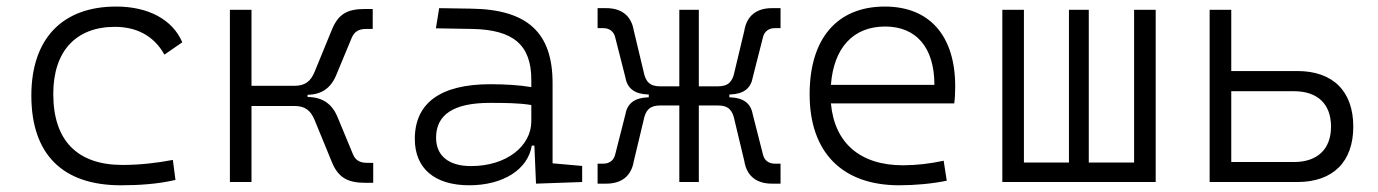

<svg xmlns="http://www.w3.org/2000/svg" viewBox="-20 -547 4142 577"><path d="M342.8 9.8C396.5 9.8 454.1 6.3 507.3 -6.3L499.5 -66.4C450.7 -57.1 399.4 -51.3 348.1 -51.3C212.4 -51.3 140.1 -124.5 140.1 -264.6C140.1 -393.6 208.5 -466.3 325.2 -466.3C386.7 -466.3 440.9 -442.4 474.1 -382.8L527.8 -419.9C498.5 -488.3 425.8 -527.3 329.1 -527.3C165.5 -527.3 74.2 -428.7 74.2 -259.8C74.2 -83.5 168 9.8 342.8 9.8Z M670.9 0H735.8V-228.5H864.7C897 -228.5 914.1 -214.8 925.8 -185.5L977.5 -59.6C996.6 -13.2 1024.9 2.4 1078.1 2.4H1101.6V-57.6H1084C1061.5 -57.6 1048.3 -64.9 1040.5 -84L993.7 -196.8C977.1 -235.8 947.8 -255.4 904.8 -255.4H904.3V-262.2C946.3 -262.7 974.1 -282.2 990.2 -320.8L1037.1 -433.6C1045.4 -452.6 1058.6 -460 1080.6 -460H1100.1V-520H1076.7C1022.9 -520 996.6 -504.4 977.5 -458L925.8 -332C914.1 -302.7 897 -289.1 864.7 -289.1H735.8V-517.6H670.9Z M1590.8 4.9 1729.5 0V-48.3L1640.6 -56.2V-297.4C1640.6 -448.7 1565.4 -518.6 1396.5 -521L1299.8 -522.5L1290 -461.9L1399.9 -460C1522 -457.5 1576.7 -412.6 1576.7 -307.1V-285.2C1543 -291 1500 -293.9 1453.6 -293.9C1304.2 -293.9 1226.6 -237.8 1226.6 -129.4C1226.6 -41 1286.1 9.8 1390.1 9.8C1491.2 9.8 1566.4 -37.1 1578.1 -109.4H1585.9ZM1576.7 -231.4V-182.6C1576.7 -108.9 1503.4 -47.9 1395.5 -47.9C1328.6 -47.9 1290.5 -78.6 1290.5 -133.3C1290.5 -203.1 1344.2 -237.8 1451.7 -237.8C1492.2 -237.8 1538.6 -237.8 1576.7 -231.4Z M1775.9 4.9H1801.8C1847.7 4.9 1877.4 -17.6 1884.8 -63L1914.1 -185.5C1919.9 -216.3 1933.1 -230 1963.4 -230H2021.5V0H2080.1V-230H2138.2C2168.5 -230 2181.6 -216.3 2187.5 -185.5L2216.8 -63C2224.1 -17.6 2253.9 4.9 2299.8 4.9H2325.7V-55.2H2308.1C2290.5 -55.2 2276.4 -64.9 2272.5 -84L2241.7 -205.1C2235.8 -237.3 2212.9 -252.9 2175.8 -254.4H2171.9V-263.2H2175.8C2212.9 -264.6 2235.8 -280.3 2241.7 -312.5L2272.5 -433.6C2276.4 -452.6 2290.5 -462.4 2308.1 -462.4H2325.7V-522.5H2299.8C2253.9 -522.5 2224.1 -500 2216.8 -454.6L2187.5 -332C2181.6 -301.3 2168.5 -287.6 2138.2 -287.6H2080.1V-517.6H2021.5V-287.6H1963.4C1933.1 -287.6 1919.9 -301.3 1914.1 -332L1884.8 -454.6C1877.4 -500 1847.7 -522.5 1801.8 -522.5H1775.9V-462.4H1793.5C1811 -462.4 1825.2 -452.6 1829.1 -433.6L1859.9 -312.5C1865.7 -280.3 1888.7 -264.6 1925.8 -263.2H1929.7V-254.4H1925.8C1888.7 -252.9 1865.7 -237.3 1859.9 -205.1L1829.1 -84C1825.2 -64.9 1811 -55.2 1793.5 -55.2H1775.9Z M2682.1 9.8C2728.5 9.8 2779.8 5.4 2825.2 -3.9L2815.9 -64C2776.4 -55.2 2732.4 -50.3 2693.8 -50.3C2564.9 -50.3 2487.8 -117.2 2477.1 -236.3H2847.7C2849.6 -250 2850.6 -268.1 2850.6 -287.1C2850.6 -440.4 2772.9 -527.3 2639.2 -527.3C2495.6 -527.3 2413.1 -431.2 2413.1 -263.7C2413.1 -89.4 2510.7 9.8 2682.1 9.8ZM2477.1 -292C2485.4 -403.3 2543.9 -467.3 2640.1 -467.3C2733.9 -467.3 2788.1 -403.8 2788.1 -292Z M2992.2 0H3453.1V-517.6H3388.2V-58.6H3252V-517.6H3192.4V-58.6H3057.1V-517.6H2992.2Z M3615.2 0H3878.9C3985.8 0 4046.9 -60.5 4046.9 -166.5C4046.9 -272.9 3985.8 -333.5 3878.9 -333.5H3680.2V-517.6H3615.2ZM3680.2 -60.1V-272.9H3868.7C3939.5 -272.9 3980 -234.4 3980 -166.5C3980 -99.1 3939.5 -60.1 3868.7 -60.1Z"/></svg>

Font: Cascadia Mono NF Light
Style: Regular
Weight: 300
Monospace: yes
Designer: Aaron Bell
Foundry: Saja Typeworks
Version: Version 2404.023